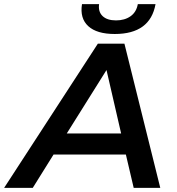

<svg xmlns="http://www.w3.org/2000/svg" viewBox="-64 -912 861 932"><path d="M-44 0 411 -700H540L714 0H585L547 -162H196L95 0ZM260 -264H524L453 -572ZM493 -747Q406 -747 364.5 -785Q323 -823 334 -892H417Q412 -855 434 -834Q456 -813 499 -813Q541 -813 569.5 -833Q598 -853 605 -892H691Q665 -747 493 -747Z"/></svg>

Font: Montserrat SemiBold
Style: Italic
Weight: 600
Italic angle: -11.3°
Designer: Julieta Ulanovsky
Foundry: Julieta Ulanovsky
Version: Version 9.000; ttfautohint (v1.8.4.7-5d5b)